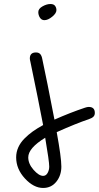

<svg xmlns="http://www.w3.org/2000/svg" viewBox="-20 -620 490 952"><path d="M60.1 160.2Q60.1 134.3 70.6 110.8Q81.1 87.4 100.8 67.4Q120.6 47.4 142.6 31.7Q164.6 16.1 193.8 0Q169.4 -127.9 130.9 -313Q127.9 -324.7 127.9 -330.1Q127.9 -359.9 158.2 -359.9Q172.4 -359.9 179.7 -351.6Q187 -343.3 189.9 -326.2Q211.4 -227.5 250 -26.9Q328.1 -61.5 400.9 -85.9Q412.6 -89.8 419.9 -89.8Q450.2 -89.8 450.2 -60.1Q450.2 -48.3 443.1 -41.3Q436 -34.2 419.9 -28.8Q358.4 -8.3 261.2 35.2Q284.2 161.1 284.2 206.1Q284.2 250 259.3 281Q234.4 312 193.8 312Q147 312 103.5 264.9Q60.1 217.8 60.1 160.2ZM120.1 160.2Q120.1 192.4 146.5 222.2Q172.9 252 193.8 252Q208 252 216.1 237.5Q224.1 223.1 224.1 206.1Q224.1 180.2 204.1 63Q120.1 114.3 120.1 160.2ZM169.9 -560.1Q169.9 -576.7 190.7 -588.4Q211.4 -600.1 230 -600.1Q246.1 -600.1 252.9 -591.1Q259.8 -582 259.8 -569.8Q259.8 -554.2 238.8 -537.1Q217.8 -520 200.2 -520Q186 -520 178 -532.5Q169.9 -544.9 169.9 -560.1Z"/></svg>

Font: Pecita
Style: Book
Weight: 400
Width: 6
Version: Version 3.4.1